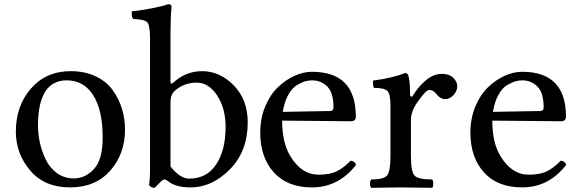

<svg xmlns="http://www.w3.org/2000/svg" viewBox="-20 -898 2773 920"><path d="M579 -278Q579 -160 508 -80Q437 0 316 0Q193 0 124.5 -81Q56 -162 56 -267Q56 -391 128.5 -474Q201 -557 319 -557Q387 -557 439 -532Q491 -507 520.5 -465.5Q550 -424 564.5 -376.5Q579 -329 579 -278ZM300 -513Q162 -513 162 -295Q162 -256 171 -215Q180 -174 199 -134Q218 -94 253 -68.5Q288 -43 334 -43Q388 -43 430 -88Q472 -133 472 -238Q472 -371 426.5 -442Q381 -513 300 -513Z M818 -463Q797 -445 797 -410V-100Q844 -42 886 -42Q971 -42 1016 -110.5Q1061 -179 1061 -290Q1061 -379 1020.5 -440.5Q980 -502 923 -502Q861 -502 818 -463ZM809 -501Q870 -557 948 -557Q1034 -557 1100.5 -488.5Q1167 -420 1167 -312Q1167 -173 1081.5 -86.5Q996 0 893 0Q820 0 784 -31Q774 -38 768 -38Q761 -38 750 -27L721 2Q702 2 694 -12Q699 -33 699 -100V-706Q699 -774 687.5 -789Q676 -804 632 -806Q623 -807 619 -807Q611 -814 611 -836Q611 -842 612 -844Q650 -847 706.5 -858Q763 -869 786 -878Q802 -878 802 -866Q797 -816 797 -735V-507Q797 -492 809 -501Z M1335 -362 1560 -366Q1578 -366 1578 -383Q1578 -454 1548 -483.5Q1518 -513 1475 -513Q1459 -513 1443 -508.5Q1427 -504 1403.5 -490.5Q1380 -477 1361.5 -444Q1343 -411 1335 -362ZM1475 0Q1357 0 1292 -72Q1227 -144 1227 -263Q1227 -330 1250.5 -387Q1274 -444 1311 -479.5Q1348 -515 1390.5 -534.5Q1433 -554 1475 -554Q1685 -554 1685 -339Q1685 -317 1661 -317L1332 -320Q1332 -214 1371 -150Q1425 -61 1506 -61Q1558 -61 1591 -76Q1624 -91 1660 -128Q1680 -127 1686 -108Q1602 0 1475 0Z M1945 -444Q1945 -438 1949.5 -435Q1954 -432 1959 -441Q1985 -483 2021 -513.5Q2057 -544 2097 -544Q2133 -544 2152 -525Q2171 -506 2171 -485Q2171 -462 2153 -442.5Q2135 -423 2113 -423Q2089 -423 2068 -451Q2055 -467 2036 -467Q2021 -467 1979 -407Q1949 -363 1949 -324V-151Q1949 -75 1966.5 -56.5Q1984 -38 2051 -38Q2056 -33 2056 -17Q2056 -3 2051 2Q2030 2 1978.5 1Q1927 0 1901 0Q1875 0 1827.5 1Q1780 2 1759 2Q1753 -4 1753 -17Q1753 -32 1759 -38Q1818 -38 1834.5 -57Q1851 -76 1851 -151V-393Q1851 -447 1836.5 -462Q1822 -477 1771 -477Q1767 -487 1767 -505Q1767 -507 1767.5 -509Q1768 -511 1768 -512Q1861 -524 1921 -548Q1932 -548 1936 -538Q1945 -513 1945 -444Z M2342 -362 2567 -366Q2585 -366 2585 -383Q2585 -454 2555 -483.5Q2525 -513 2482 -513Q2466 -513 2450 -508.5Q2434 -504 2410.5 -490.5Q2387 -477 2368.5 -444Q2350 -411 2342 -362ZM2482 0Q2364 0 2299 -72Q2234 -144 2234 -263Q2234 -330 2257.5 -387Q2281 -444 2318 -479.5Q2355 -515 2397.5 -534.5Q2440 -554 2482 -554Q2692 -554 2692 -339Q2692 -317 2668 -317L2339 -320Q2339 -214 2378 -150Q2432 -61 2513 -61Q2565 -61 2598 -76Q2631 -91 2667 -128Q2687 -127 2693 -108Q2609 0 2482 0Z"/></svg>

Font: Indiction Unicode
Style: Normal
Weight: 500
Version: Version 1.1